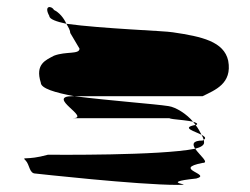

<svg xmlns="http://www.w3.org/2000/svg" viewBox="-20 -703 705 541"><path d="M52 -251C64 -239 62 -214 80 -214C80 -214 367 -182 480 -182C540 -182 417 -188 533 -200C579 -212 463 -227 551 -244C571 -244 542 -266 530 -284C431 -264 130 -267 115 -267C54 -250 40 -263 52 -251ZM95 -470C95 -454 135 -442 189 -432H551C585 -449 635 -467 623 -532C611 -586 549 -600 467 -612C446 -616 269 -622 167 -636C173 -626 178 -617 178 -610L204 -566C204 -549 166 -559 132 -546C110 -534 78 -523 95 -470ZM119 -658C102 -689 126 -687 132 -675C147 -668 160 -652 167 -636C139 -642 119 -649 119 -658ZM185 -370C238 -370 107 -432 185 -432H189C292 -419 417 -410 455 -404C476 -401 507 -381 524 -360C499 -366 419 -370 480 -370ZM524 -360C526 -357 529 -354 531 -351H533C539 -354 534 -357 524 -360ZM530 -284C522 -296 522 -307 551 -307C552 -308 553 -308 554 -309C555 -306 555 -303 555 -301C555 -294 546 -288 530 -284ZM531 -351C538 -342 544 -331 548 -323C530 -333 488 -343 531 -351ZM548 -323C551 -318 553 -313 554 -309C562 -314 557 -318 548 -323Z"/></svg>

Font: bitstorm
Style: suext
Weight: 400
Version: Version 0.2